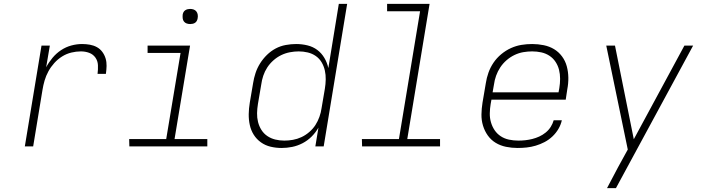

<svg xmlns="http://www.w3.org/2000/svg" viewBox="-20 -755 3640 990"><path d="M108 0 194 -520H237L218 -408Q231 -433 250.5 -456.5Q270 -480 295 -496.5Q320 -513 348 -520.5Q376 -528 403 -528Q424 -528 443.5 -524.5Q463 -521 479.5 -512Q496 -503 507.5 -487.5Q519 -472 524.5 -453.5Q530 -435 529.5 -415Q529 -395 526 -374H483Q486 -397 485 -419Q484 -441 472 -458Q460 -475 440 -482.5Q420 -490 397 -490Q373 -490 348 -484Q323 -478 300.5 -464Q278 -450 260 -430Q242 -410 229.5 -387Q217 -364 210 -340Q203 -316 199 -291L151 0Z M1049 0H647L646 -38H837L911 -482H741V-520H960L880 -38H1049ZM961 -631Q951 -631 942.5 -634Q934 -637 928.5 -644Q923 -651 922 -660.5Q921 -670 922 -680Q923 -686 926 -692Q929 -698 935 -702Q941 -706 947.5 -707.5Q954 -709 960 -709Q970 -709 978.5 -706Q987 -703 992.5 -696Q998 -689 999.5 -679.5Q1001 -670 999 -660Q998 -654 995 -648Q992 -642 986.5 -638Q981 -634 974 -632.5Q967 -631 961 -631Z M1432 8Q1403 8 1375.5 1.5Q1348 -5 1325.5 -21Q1303 -37 1288.5 -60Q1274 -83 1268 -110.5Q1262 -138 1262.5 -167Q1263 -196 1268 -226L1285 -326Q1289 -352 1297.5 -378Q1306 -404 1321 -428Q1336 -452 1356.5 -472Q1377 -492 1401.5 -505Q1426 -518 1453.5 -523Q1481 -528 1507 -528Q1537 -528 1565.5 -521Q1594 -514 1616 -497.5Q1638 -481 1652.5 -456.5Q1667 -432 1673 -404L1727 -735H1770L1649 0H1606L1622 -97Q1608 -72 1587 -51Q1566 -30 1540 -16.5Q1514 -3 1486.5 2.5Q1459 8 1432 8ZM1446 -30Q1468 -30 1490.5 -34Q1513 -38 1534.5 -48Q1556 -58 1575 -74.5Q1594 -91 1606.5 -110.5Q1619 -130 1627 -152.5Q1635 -175 1638 -197L1655 -297Q1659 -321 1659.5 -345Q1660 -369 1655 -391.5Q1650 -414 1638.5 -433.5Q1627 -453 1608.5 -466Q1590 -479 1567 -484.5Q1544 -490 1520 -490Q1498 -490 1474.5 -485.5Q1451 -481 1429.5 -470.5Q1408 -460 1389.5 -443.5Q1371 -427 1358 -407Q1345 -387 1337.5 -364.5Q1330 -342 1327 -319L1310 -219Q1306 -195 1305.5 -171.5Q1305 -148 1310.5 -126Q1316 -104 1328 -85Q1340 -66 1358.5 -53.5Q1377 -41 1399.5 -35.5Q1422 -30 1446 -30Z M2249 0H1847L1846 -38H2037L2146 -697H1976V-735H2195L2080 -38H2249Z M2649 8Q2618 8 2589 2Q2560 -4 2536 -18.5Q2512 -33 2495.5 -56Q2479 -79 2470.5 -107Q2462 -135 2462.5 -165Q2463 -195 2468 -226L2485 -326Q2489 -353 2498.5 -380Q2508 -407 2524.5 -431.5Q2541 -456 2564.5 -475.5Q2588 -495 2614.5 -507Q2641 -519 2668.5 -523.5Q2696 -528 2724 -528Q2754 -528 2783.5 -522Q2813 -516 2837 -501.5Q2861 -487 2878 -464Q2895 -441 2902.5 -413Q2910 -385 2910.5 -355Q2911 -325 2905 -294L2897 -241H2514L2510 -219Q2506 -195 2505.5 -171Q2505 -147 2511.5 -124.5Q2518 -102 2530.5 -83.5Q2543 -65 2562 -52.5Q2581 -40 2604.5 -35Q2628 -30 2653 -30Q2671 -30 2689 -32Q2707 -34 2725 -38.5Q2743 -43 2760.5 -51Q2778 -59 2793.5 -71.5Q2809 -84 2819.5 -100.5Q2830 -117 2835 -135H2877Q2872 -112 2859.5 -90.5Q2847 -69 2828.5 -51.5Q2810 -34 2788 -22.5Q2766 -11 2742.5 -4Q2719 3 2695.5 5.5Q2672 8 2649 8ZM2520 -279H2860L2864 -301Q2868 -325 2868 -349Q2868 -373 2862.5 -395Q2857 -417 2844.5 -436Q2832 -455 2813 -467.5Q2794 -480 2771 -485Q2748 -490 2724 -490Q2701 -490 2678 -486Q2655 -482 2633 -471.5Q2611 -461 2592 -444.5Q2573 -428 2559.5 -407.5Q2546 -387 2538 -364.5Q2530 -342 2527 -319Z M3110 215Q3124 188 3138.5 161Q3153 134 3167 107L3217 16L3106 -520H3151L3248 -37L3509 -520H3554L3156 215Z"/></svg>

Font: Iosevka XLt Ex Obl
Style: Regular
Weight: 200
Width: 7
Italic angle: -9°
Monospace: yes
Designer: Belleve Invis
Foundry: Belleve Invis
Version: Version 32.5.0; ttfautohint (v1.8.4)